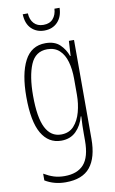

<svg xmlns="http://www.w3.org/2000/svg" viewBox="-103 -772 637 1067"><g transform="rotate(-10 215.0 -238.5)"><path d="M201 -539Q253 -539 282 -511Q311 -483 324 -445H327L332 -529H361V29Q361 134 317.5 188Q274 242 179 242Q114 242 63 211V173Q92 190 119 198.5Q146 207 179 207Q251 207 287.5 166Q324 125 324 33V-8Q324 -30 324.5 -52Q325 -74 327 -104H324Q311 -54 278.5 -22Q246 10 195 10Q123 10 84 -57Q45 -124 45 -263Q45 -393 83 -466Q121 -539 201 -539ZM205 -504Q138 -504 110.5 -438.5Q83 -373 83 -263Q83 -140 112.5 -82Q142 -24 200 -24Q245 -24 272 -53.5Q299 -83 311.5 -129.5Q324 -176 324 -226V-317Q324 -370 312 -412.5Q300 -455 273.5 -479.5Q247 -504 205 -504ZM313 -719Q312 -669 283.5 -639Q255 -609 208 -609Q165 -609 136 -637Q107 -665 105 -719H134Q136 -683 155.5 -662Q175 -641 209 -641Q244 -641 263 -662.5Q282 -684 284 -719Z"/></g></svg>

Font: Noto Sans Khmer UI ExtraCondensed ExtraLight
Style: Regular
Weight: 200
Width: 2
Designer: Danh Hong and the Monotype Design Team
Foundry: Monotype Imaging Inc.
Version: Version 2.002; ttfautohint (v1.8.4.7-5d5b)